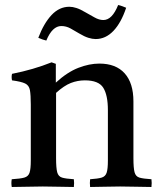

<svg xmlns="http://www.w3.org/2000/svg" viewBox="-20 -746 643 767"><path d="M340 1Q338 -15 340 -30Q371 -32 386 -36.5Q401 -41 406 -56Q411 -71 411 -104V-306Q411 -366 392.5 -395.5Q374 -425 319 -425Q290 -425 263 -414.5Q236 -404 204 -375V-114Q204 -75 208.5 -58Q213 -41 228 -36.5Q243 -32 275 -30Q277 -15 275 1Q247 1 216.5 0Q186 -1 151 -1Q119 -1 88 0Q57 1 27 1Q24 -15 27 -30Q61 -32 77 -36.5Q93 -41 98 -56Q103 -71 103 -104V-328Q103 -367 99.5 -386Q96 -405 80.5 -412.5Q65 -420 28 -425Q25 -439 28 -451Q114 -468 186 -497L203 -491V-416Q249 -458 293 -475Q337 -492 377 -492Q443 -492 478 -453Q513 -414 513 -341V-114Q513 -75 517.5 -58Q522 -41 537 -36.5Q552 -32 585 -30Q587 -15 585 1Q555 1 526.5 0Q498 -1 460 -1Q423 -1 395.5 0Q368 1 340 1ZM452 -726Q461 -724 469 -721Q477 -718 484 -715Q464 -655 433 -622.5Q402 -590 362 -590Q349 -590 333 -595Q317 -600 297 -612Q279 -623 261.5 -632.5Q244 -642 225 -642Q189 -642 165 -584Q151 -587 133 -595Q155 -653 186 -686Q217 -719 257 -719Q270 -719 285.5 -714Q301 -709 321 -697Q339 -687 357.5 -676.5Q376 -666 393 -666Q428 -666 452 -726Z"/></svg>

Font: Tiro Gurmukhi
Style: Regular
Weight: 400
Designer: Gurmukhi: John Hudson & Fiona Ross. Latin: John Hudson.
Foundry: Tiro Typeworks Ltd.
Version: Version 1.52